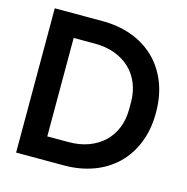

<svg xmlns="http://www.w3.org/2000/svg" viewBox="-101 -777 852 874"><g transform="rotate(15 324.5 -340.0)"><path d="M51 -680H277Q350 -680 412.5 -657.5Q475 -635 521 -591.5Q567 -548 593 -484.5Q619 -421 619 -340Q619 -259 593 -195.5Q567 -132 521 -88.5Q475 -45 412.5 -22.5Q350 0 277 0H51ZM269 -108Q321 -108 363 -123.5Q405 -139 435 -167.5Q465 -196 481 -236Q497 -276 497 -325V-355Q497 -404 481 -444Q465 -484 435 -512.5Q405 -541 363 -556.5Q321 -572 269 -572H169V-108Z"/></g></svg>

Font: CyStack Display SemiBold
Style: Regular
Weight: 600
Designer: Weizhong Zhang
Foundry: 本地遙控
Version: Version 1.000;Glyphs 3.1.2 (3151)